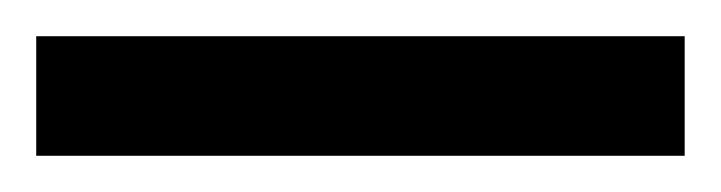

<svg xmlns="http://www.w3.org/2000/svg" viewBox="-20 84 398 106"><path d="M0 170V104H358V170Z"/></svg>

Font: Saira
Style: Regular
Weight: 400
Designer: Hector Gatti with collaboration of the Omnibus-Type team
Foundry: Omnibus-Type
Version: Version 1.100; ttfautohint (v1.8.3)